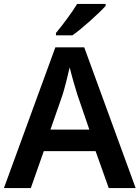

<svg xmlns="http://www.w3.org/2000/svg" viewBox="-20 -958 712 978"><path d="M518 -928V-938H373C346 -893 296 -827 265 -790V-778H349C399 -813 484 -890 518 -928ZM534 0H671L409 -717H262L0 0H137L203 -188H467ZM374 -476 435 -298H237L299 -476C309 -508 325 -570 335 -615C343 -580 366 -500 374 -476Z"/></svg>

Font: Noto Sans Georgian SemiBold
Style: Regular
Weight: 600
Designer: Monotype Design Team, Akaki Razmadze
Foundry: Google LLC
Version: Version 2.005